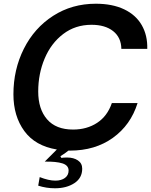

<svg xmlns="http://www.w3.org/2000/svg" viewBox="-20 -795 810 1030"><path d="M185 -304Q185 -210 232.5 -155Q280 -100 372 -100Q446 -100 501 -136Q556 -172 580 -242H718Q681 -124 585.5 -55.5Q490 13 355 13H347Q329 28 304 43L309 52Q321 50 340 50Q375 50 398 65.5Q421 81 421 110Q421 160 379 187.5Q337 215 275 215Q228 215 185 201L193 155Q241 174 277 174Q309 174 328.5 159.5Q348 145 348 120Q348 92 315 81.5Q282 71 220 72L285 7Q169 -12 110.5 -92Q52 -172 52 -289Q52 -422 108 -533.5Q164 -645 265 -710Q366 -775 494 -775Q583 -775 646 -745Q709 -715 740.5 -660Q772 -605 770 -533H631Q630 -594 587 -628Q544 -662 471 -662Q384 -662 319 -612.5Q254 -563 219.5 -481Q185 -399 185 -304Z"/></svg>

Font: Open Sauce One SemiBold Italic
Style: Regular
Weight: 600
Italic angle: -10°
Designer: Alfredo Marco Pradil
Foundry: Creative Sauce Fz LLC
Version: Version 1.477